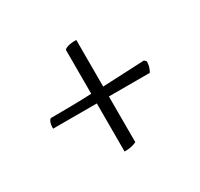

<svg xmlns="http://www.w3.org/2000/svg" viewBox="-101 -617 718 688"><g transform="rotate(-30 258.0 -273.5)"><path d="M234 -57V-256H53Q53 -273 57 -282.5Q61 -292 66 -293Q101 -293 144 -293.5Q187 -294 234 -296V-477Q236 -482 249 -486Q262 -490 284 -490V-297Q329 -299 373 -301Q417 -303 457 -305L465 -297Q464 -281 460 -270.5Q456 -260 453 -256H284V-67Q279 -64 266.5 -60.5Q254 -57 234 -57Z"/></g></svg>

Font: Texturina Thin
Style: Regular
Weight: 100
Designer: Guillermo Torres Carreño
Foundry: Omnibus-Type
Version: Version 1.002; ttfautohint (v1.8.3)